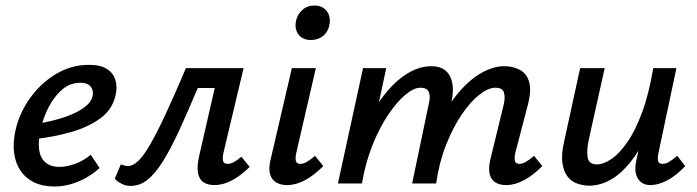

<svg xmlns="http://www.w3.org/2000/svg" viewBox="-20 -665 2527 696"><path d="M177 11Q123 11 86.5 -14Q50 -39 36.5 -85Q23 -131 36 -192Q50 -255 89 -309.5Q128 -364 183.5 -397Q239 -430 302 -430Q344 -430 367.5 -415Q391 -400 398.5 -374.5Q406 -349 399 -320Q388 -269 345 -237Q302 -205 240 -187Q178 -169 108 -161L112 -216Q168 -225 211.5 -239.5Q255 -254 282.5 -273.5Q310 -293 315 -315Q318 -324 316 -335.5Q314 -347 303.5 -356Q293 -365 271 -365Q234 -365 205.5 -340.5Q177 -316 157 -278Q137 -240 128 -198Q118 -157 121.5 -125.5Q125 -94 144 -77Q163 -60 196 -60Q220 -60 250.5 -70.5Q281 -81 309 -104L341 -56Q318 -35 291 -20Q264 -5 235.5 3Q207 11 177 11Z M453 9Q435 9 419.5 0.5Q404 -8 396 -17L418 -69Q427 -66 433 -64.5Q439 -63 444 -63Q461 -63 480.5 -81Q500 -99 524 -140.5Q548 -182 580 -250.5Q612 -319 654 -418H811L796 -346H697Q660 -258 629 -191Q598 -124 570.5 -80Q543 -36 515 -13.5Q487 9 453 9ZM757 6Q735 6 719 -3.5Q703 -13 698 -36.5Q693 -60 702 -100L775 -418H863L790 -111Q786 -93 788.5 -82Q791 -71 805 -71Q816 -71 828 -77.5Q840 -84 855 -97L885 -60Q853 -28 820.5 -11Q788 6 757 6Z M1021 6Q998 6 981.5 -3.5Q965 -13 959 -33.5Q953 -54 961 -87L1038 -418H1125L1054 -111Q1050 -93 1052.5 -82Q1055 -71 1069 -71Q1080 -71 1092 -78Q1104 -85 1122 -100L1152 -63Q1118 -29 1085 -11.5Q1052 6 1021 6ZM1107 -520Q1087 -520 1073.5 -529Q1060 -538 1054.5 -554Q1049 -570 1053 -589Q1058 -613 1076 -629Q1094 -645 1120 -645Q1140 -645 1153.5 -635.5Q1167 -626 1172.5 -610Q1178 -594 1174 -574Q1169 -549 1151 -534.5Q1133 -520 1107 -520Z M1815 6Q1793 6 1777 -3Q1761 -12 1755.5 -32.5Q1750 -53 1757 -85L1806 -286Q1812 -311 1807 -329Q1802 -347 1776 -347Q1750 -347 1718 -322Q1686 -297 1654.5 -251Q1623 -205 1597.5 -141Q1572 -77 1561 0H1499Q1521 -105 1556 -185Q1591 -265 1633 -318Q1675 -371 1720.5 -398Q1766 -425 1808 -425Q1839 -425 1864 -412Q1889 -399 1898 -368.5Q1907 -338 1894 -287L1848 -111Q1844 -93 1846.5 -82Q1849 -71 1863 -71Q1874 -71 1886 -78Q1898 -85 1916 -100L1946 -63Q1912 -29 1879 -11.5Q1846 6 1815 6ZM1205 0 1296 -418H1380L1291 0ZM1237 0Q1257 -94 1289 -172Q1321 -250 1362 -306.5Q1403 -363 1449.5 -394Q1496 -425 1544 -425Q1593 -425 1611.5 -388Q1630 -351 1615 -289L1547 0H1474L1534 -287Q1541 -313 1535 -330Q1529 -347 1504 -347Q1480 -347 1449.5 -321.5Q1419 -296 1387.5 -249.5Q1356 -203 1330.5 -139.5Q1305 -76 1292 0Z M2116 8Q2095 8 2074 1Q2053 -6 2038.5 -23.5Q2024 -41 2019 -72.5Q2014 -104 2025 -152L2083 -418H2172L2115 -162Q2106 -122 2110 -95.5Q2114 -69 2144 -69Q2167 -69 2195.5 -88Q2224 -107 2253 -148Q2282 -189 2307 -256Q2332 -323 2348 -418H2399Q2376 -303 2344 -221.5Q2312 -140 2274.5 -89.5Q2237 -39 2197 -15.5Q2157 8 2116 8ZM2337 6Q2318 6 2304.5 -4Q2291 -14 2285.5 -34Q2280 -54 2287 -85L2359 -418H2432L2367 -111Q2363 -92 2365.5 -81.5Q2368 -71 2382 -71Q2393 -71 2405 -78Q2417 -85 2435 -100L2464 -63Q2431 -28 2398.5 -11Q2366 6 2337 6Z"/></svg>

Font: Ysabeau Office SemiBold
Style: Italic
Weight: 600
Italic angle: -12°
Designer: Christian Thalmann (Catharsis Fonts)
Version: Version 2.001;gftools[0.9.30]; featfreeze: tnum,lnum,ss02